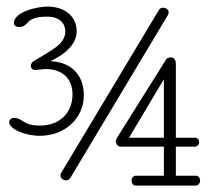

<svg xmlns="http://www.w3.org/2000/svg" viewBox="-20 -568 645 587"><path d="M395.5 -0.5H577.6C586.9 -0.5 591.8 -8.3 591.8 -16.1C591.8 -23.4 587.4 -30.8 578.1 -30.8H517.6V-119.6H574.7C584 -119.6 588.9 -126.5 588.9 -133.3C588.9 -140.1 584.5 -147 575.7 -147H517.6V-372.1C517.6 -388.2 509.8 -392.6 502.4 -392.6C496.1 -392.6 489.7 -389.6 488.8 -387.7L337.9 -147C335.4 -143.1 334 -139.6 334 -136.2C334 -127.4 341.3 -119.6 348.6 -119.6H481V-30.8H395C386.7 -30.8 382.3 -22.9 382.3 -15.6C382.3 -7.8 386.7 -0.5 395.5 -0.5ZM481 -325.7V-147H374.5ZM166.5 -38.6C165 -36.1 165 -33.7 165 -31.7C165 -22.9 173.3 -16.6 182.1 -16.6C187.5 -16.6 191.9 -19 195.8 -25.4L493.7 -522.5C495.1 -525.4 495.6 -527.8 495.6 -530.3C495.6 -539.1 486.8 -544.4 478.5 -544.4C473.1 -544.4 468.3 -542 465.3 -536.6ZM87.9 -354C92.3 -354 111.3 -356.9 120.6 -356.9C170.4 -356.9 201.7 -327.6 201.7 -279.3C201.7 -224.6 164.1 -184.1 102.5 -184.1C47.4 -184.1 51.8 -207.5 22 -207.5C13.7 -207.5 7.8 -199.7 7.8 -195.3C7.8 -173.3 57.1 -152.8 101.6 -152.8C176.8 -152.8 236.3 -204.6 236.3 -277.3C236.3 -335.9 200.2 -378.4 134.3 -380.9C160.2 -393.6 214.4 -422.9 214.4 -472.2C214.4 -520.5 174.8 -547.9 125 -547.9C91.3 -547.9 22.5 -530.8 22.5 -497.6C22.5 -491.7 27.3 -485.4 37.1 -485.4C72.8 -485.4 51.3 -517.1 124 -517.1C163.6 -517.1 179.7 -495.1 179.7 -472.2C179.7 -432.6 137.2 -414.6 85 -382.3C77.6 -377.9 74.2 -372.6 74.2 -367.7C74.2 -358.9 79.6 -354 87.9 -354Z"/></svg>

Font: Cutive Mono
Style: Regular
Weight: 400
Monospace: yes
Designer: Vernon Adams
Foundry: Vernon Adams
Version: Version 1.002